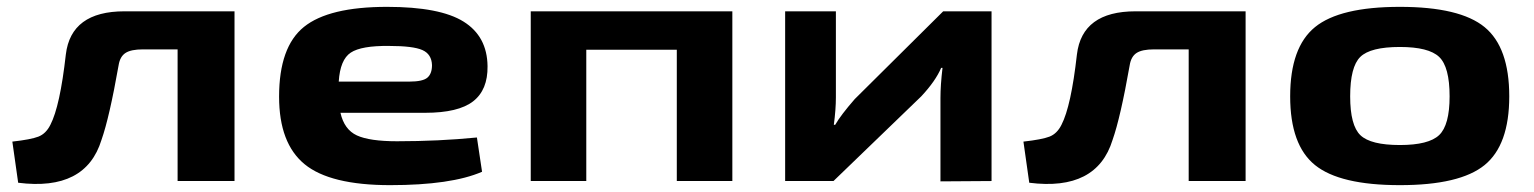

<svg xmlns="http://www.w3.org/2000/svg" viewBox="-20 -528 4474 560"><path d="M664 -495V0H498V-384H397Q362 -384 346 -373.5Q330 -363 326 -338Q299 -185 276 -120Q230 30 33 5L16 -115Q70 -121 92 -129.5Q114 -138 127 -164Q155 -218 172 -369Q187 -495 343 -495Z M1138 -116Q1260 -116 1371 -127L1386 -27Q1296 12 1118 12Q943 12 868.5 -49Q794 -110 794 -246Q794 -391 866.5 -449.5Q939 -508 1109 -508Q1263 -508 1332 -465Q1401 -422 1402 -335Q1403 -266 1360 -232.5Q1317 -199 1220 -199H973Q984 -150 1021 -133Q1058 -116 1138 -116ZM1115 -394Q1034 -395 1003 -374.5Q972 -354 968 -290H1174Q1213 -290 1226.5 -301.5Q1240 -313 1240 -338Q1239 -370 1212 -382Q1185 -394 1115 -394Z M2116 -495V0H1954V-383H1690V0H1528V-495Z M2872 0 2723 1V-242Q2723 -280 2729 -330H2725Q2709 -292 2667 -247L2411 0H2270V-495H2418V-244Q2418 -209 2412 -164H2416Q2432 -192 2473 -239L2731 -495H2872Z M3613 -495V0H3447V-384H3346Q3311 -384 3295 -373.5Q3279 -363 3275 -338Q3248 -185 3225 -120Q3179 30 2982 5L2965 -115Q3019 -121 3041 -129.5Q3063 -138 3076 -164Q3104 -218 3121 -369Q3136 -495 3292 -495Z M4382 -247Q4382 -105 4310 -46.5Q4238 12 4063 12Q3888 12 3815.5 -46.5Q3743 -105 3743 -247Q3743 -390 3815.5 -449Q3888 -508 4063 -508Q4238 -508 4310 -449Q4382 -390 4382 -247ZM4063 -391Q3977 -391 3947.5 -362Q3918 -333 3918 -247Q3918 -162 3948 -133.5Q3978 -105 4063 -105Q4147 -105 4177.5 -134Q4208 -163 4208 -247Q4208 -333 4177.5 -362Q4147 -391 4063 -391Z"/></svg>

Font: Exo 2 Expanded
Style: Bold
Weight: 700
Width: 7
Designer: Natanael Gama
Version: Version 1.001;PS 001.001;hotconv 1.0.70;makeotf.lib2.5.58329